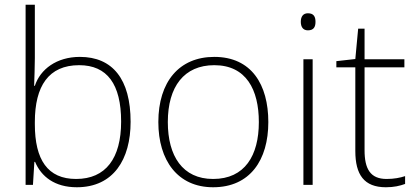

<svg xmlns="http://www.w3.org/2000/svg" viewBox="-20 -780 1756 810"><path d="M127 -535V-760H88V0H119L125 -97H128C154 -35 211 10 304 10C459 10 531 -108 531 -266C531 -446 455 -540 317 -540C219 -540 150 -488 127 -418H124C125 -449 127 -501 127 -535ZM314 -505C432 -505 491 -425 491 -267C491 -112 426 -25 301 -25C181 -25 127 -106 127 -256V-265C127 -417 185 -505 314 -505Z M1112 -265C1112 -423 1041 -540 884 -540C736 -540 648 -435 648 -265C648 -104 729 10 879 10C1035 10 1112 -105 1112 -265ZM688 -265C688 -415 757 -505 884 -505C1019 -505 1072 -401 1072 -265C1072 -124 1013 -25 879 -25C750 -25 688 -122 688 -265Z M1279 -724C1258 -724 1249 -709 1249 -688C1249 -667 1258 -652 1279 -652C1304 -652 1311 -667 1311 -688C1311 -709 1304 -724 1279 -724ZM1299 -530H1260V0H1299Z M1611 -25C1542 -25 1518 -68 1518 -146V-496H1686V-530H1518V-659H1491L1479 -531L1399 -522V-496H1479V-143C1479 -43 1516 10 1608 10C1642 10 1667 4 1689 -4V-37C1668 -30 1642 -25 1611 -25Z"/></svg>

Font: Noto Sans Canadian Aboriginal ExtraLight
Style: Regular
Weight: 200
Designer: Monotype Design Team, Typotheque's Kevin King
Foundry: Monotype Imaging Inc.
Version: Version 2.004